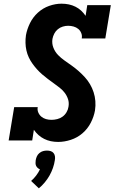

<svg xmlns="http://www.w3.org/2000/svg" viewBox="-20 -763 640 1043"><path d="M296 8Q275 8 256 4Q237 0 220 -8.5Q203 -17 189 -29.5Q175 -42 164 -58L155 0H27L57 -181H185Q182 -166 188 -152Q194 -138 205 -129Q216 -120 230 -116Q244 -112 260 -112Q275 -112 291 -116Q307 -120 320 -129.5Q333 -139 341.5 -153.5Q350 -168 352 -183Q356 -205 349.5 -224.5Q343 -244 331 -259.5Q319 -275 303.5 -287Q288 -299 272 -310.5Q256 -322 240 -334Q224 -346 209 -359Q194 -372 181 -386.5Q168 -401 156.5 -417Q145 -433 136.5 -451Q128 -469 123.5 -489Q119 -509 118.5 -530Q118 -551 121 -572Q127 -605 143 -637.5Q159 -670 186 -694.5Q213 -719 247 -731Q281 -743 314 -743Q335 -743 354 -739Q373 -735 390 -726.5Q407 -718 420.5 -705.5Q434 -693 445 -677L454 -735H582L552 -554H424Q427 -569 421.5 -583Q416 -597 405 -606Q394 -615 379.5 -619Q365 -623 350 -623Q336 -623 321 -618.5Q306 -614 294 -604Q282 -594 275 -580.5Q268 -567 265 -552Q261 -527 270 -504Q279 -481 295.5 -464Q312 -447 331.5 -433.5Q351 -420 370.5 -406Q390 -392 407.5 -376.5Q425 -361 441 -343.5Q457 -326 469 -305.5Q481 -285 488.5 -262Q496 -239 498 -214Q500 -189 496 -163Q490 -129 473 -96Q456 -63 428 -39Q400 -15 365 -3.5Q330 8 296 8ZM191 260 149 220Q164 207 176.5 190.5Q189 174 197 157Q190 154 184.5 149Q179 144 176 137.5Q173 131 173 123Q173 115 174 107Q176 96 180.5 86Q185 76 194 68.5Q203 61 213.5 58Q224 55 235 55Q246 55 255.5 58Q265 61 271 68.5Q277 76 278.5 86Q280 96 278 107Q275 128 267.5 149.5Q260 171 249 190.5Q238 210 223 228Q208 246 191 260Z"/></svg>

Font: Iosevka Etoile Heavy
Style: Italic
Weight: 900
Italic angle: -9°
Designer: Belleve Invis
Foundry: Belleve Invis
Version: Version 22.1.2; ttfautohint (v1.8.4)